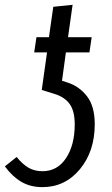

<svg xmlns="http://www.w3.org/2000/svg" viewBox="-30 -766 463 796"><path d="M250 -423.8Q298.8 -408.2 330.8 -366.7Q362.8 -325.2 362.8 -251Q362.8 -138.7 301.3 -64.5Q239.7 9.8 146 9.8Q96.2 9.8 58.8 -12Q21.5 -33.7 -9.8 -76.2L39.1 -115.2Q63.5 -85 88.1 -70.6Q112.8 -56.2 146 -56.2Q208 -56.2 243.9 -110.6Q279.8 -165 279.8 -250Q279.8 -306.2 258.5 -335.2Q237.3 -364.3 194.8 -377L143.1 -393.1L165 -548.8H111.8L121.1 -611.8H172.9L190.9 -737.8L271 -746.1L252 -611.8H350.1L340.8 -548.8H243.2L227.1 -431.2Z"/></svg>

Font: Fira Sans Compressed Book
Style: Italic
Weight: 350
Width: 3
Italic angle: -8°
Designer: Carrois Corporate & Edenspiekermann AG
Foundry: Carrois Corporate GbR & Edenspiekermann AG
Version: Version 4.203;PS 004.203;hotconv 1.0.88;makeotf.lib2.5.64775